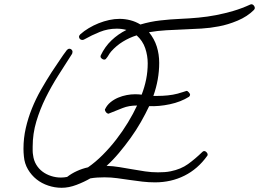

<svg xmlns="http://www.w3.org/2000/svg" viewBox="-20 -848 1212 898"><path d="M1171.9 -810.5Q1171.9 -807.6 1168 -801.8Q1136.7 -770.5 1091.3 -751.5Q1045.9 -732.4 1002.9 -724.6Q962.9 -716.8 921.9 -714.4Q880.9 -711.9 839.8 -710.4Q798.8 -709 757.8 -706.5Q716.8 -704.1 676.8 -697.3Q702.1 -666 713.4 -629.9Q724.6 -593.8 724.6 -553.7Q724.6 -476.6 697.3 -399.4H716.8Q741.2 -399.4 765.1 -401.9Q789.1 -404.3 811.5 -410.2Q814.5 -411.1 820.8 -413.1Q827.1 -415 834 -417Q840.8 -418.9 846.2 -420.9Q851.6 -422.9 852.5 -422.9Q857.4 -422.9 863.3 -416Q869.1 -409.2 869.1 -405.3Q869.1 -400.4 864.3 -395.5Q825.2 -371.1 774.4 -360.4Q723.6 -349.6 677.7 -351.6Q661.1 -316.4 639.2 -277.8Q617.2 -239.3 590.8 -202.6Q564.5 -166 536.1 -132.3Q507.8 -98.6 478.5 -72.3Q508.8 -71.3 538.6 -66.4Q568.4 -61.5 598.6 -56.2Q628.9 -50.8 658.7 -46.4Q688.5 -42 718.8 -42Q734.4 -42 749 -43Q763.7 -43.9 778.3 -46.9Q826.2 -56.6 859.4 -80.6Q892.6 -104.5 926.8 -137.7Q928.7 -139.6 930.7 -140.6Q932.6 -141.6 935.5 -141.6Q940.4 -141.6 945.8 -136.2Q951.2 -130.9 951.2 -125Q951.2 -121.1 949.2 -119.1Q905.3 -57.6 842.8 -26.4Q780.3 4.9 705.1 4.9Q675.8 4.9 646 1.5Q616.2 -2 586.9 -6.3Q557.6 -10.7 528.3 -14.6Q499 -18.6 468.8 -18.6Q452.1 -18.6 435.5 -17.6Q418.9 -16.6 402.3 -13.7Q374 2.9 337.9 16.6Q301.8 30.3 268.6 30.3Q236.3 30.3 205.6 20Q174.8 9.8 150.9 -9.3Q127 -28.3 110.8 -55.7Q94.7 -83 91.8 -116.2Q90.8 -125 90.3 -134.3Q89.8 -143.6 89.8 -152.3Q89.8 -202.1 100.6 -249Q111.3 -295.9 129.4 -340.8Q147.5 -385.7 171.4 -427.7Q195.3 -469.7 221.7 -510.7Q237.3 -533.2 256.8 -563Q276.4 -592.8 293 -614.3Q298.8 -620.1 304.7 -620.1Q310.5 -620.1 314.9 -615.7Q319.3 -611.3 319.3 -605.5Q319.3 -602.5 317.4 -596.7Q286.1 -547.9 253.4 -496.6Q220.7 -445.3 193.8 -391.1Q167 -336.9 149.9 -279.8Q132.8 -222.7 132.8 -162.1Q132.8 -151.4 132.8 -142.1Q132.8 -132.8 134.8 -122.1Q137.7 -97.7 149.4 -78.1Q161.1 -58.6 178.7 -45.4Q196.3 -32.2 218.8 -24.9Q241.2 -17.6 264.6 -17.6Q279.3 -17.6 293.9 -20.5Q315.4 -37.1 340.3 -48.3Q365.2 -59.6 391.6 -65.4Q426.8 -89.8 460.4 -123.5Q494.1 -157.2 523.9 -195.8Q553.7 -234.4 578.6 -275.4Q603.5 -316.4 621.1 -354.5Q583 -354.5 553.7 -342.8Q524.4 -331.1 490.2 -317.4Q490.2 -316.4 488.3 -316.4Q481.4 -316.4 476.1 -322.8Q470.7 -329.1 470.7 -335Q470.7 -337.9 471.7 -337.9Q480.5 -356.4 496.6 -369.6Q512.7 -382.8 532.2 -391.1Q551.8 -399.4 572.3 -403.3Q592.8 -407.2 612.3 -407.2Q620.1 -407.2 627.4 -406.7Q634.8 -406.2 642.6 -405.3Q656.2 -440.4 663.6 -477.1Q670.9 -513.7 670.9 -551.8Q670.9 -587.9 659.2 -622.6Q647.5 -657.2 619.1 -682.6Q585 -671.9 554.7 -653.3Q524.4 -634.8 500 -607.4Q493.2 -599.6 488.3 -590.8Q483.4 -582 476.6 -574.2Q473.6 -569.3 466.8 -569.3Q461.9 -569.3 456.1 -573.7Q450.2 -578.1 450.2 -584Q450.2 -586.9 451.2 -588.9Q470.7 -629.9 501.5 -659.2Q532.2 -688.5 571.3 -708Q548.8 -713.9 526.4 -713.9Q484.4 -713.9 446.8 -698.7Q409.2 -683.6 373 -663.1Q369.1 -661.1 365.2 -661.1Q358.4 -661.1 354 -665.5Q349.6 -669.9 349.6 -675.8Q349.6 -681.6 355.5 -687.5Q373 -703.1 395 -716.3Q417 -729.5 441.4 -739.3Q465.8 -749 490.7 -754.4Q515.6 -759.8 539.1 -759.8Q564.5 -759.8 589.4 -753.4Q614.3 -747.1 636.7 -733.4Q682.6 -747.1 729.5 -752.4Q776.4 -757.8 823.2 -759.8Q867.2 -761.7 908.7 -765.6Q950.2 -769.5 990.7 -777.3Q1031.2 -785.2 1071.3 -796.9Q1111.3 -808.6 1151.4 -827.1Q1152.3 -827.1 1153.3 -827.6Q1154.3 -828.1 1155.3 -828.1Q1162.1 -828.1 1167 -822.3Q1171.9 -816.4 1171.9 -810.5Z"/></svg>

Font: Calligraffitti
Style: Regular
Weight: 400
Designer: Dathan Boardman
Foundry: Open Window
Version: Version 1.002